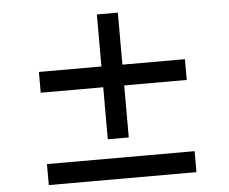

<svg xmlns="http://www.w3.org/2000/svg" viewBox="-55 -876 1110 930"><g transform="rotate(-5 500.0 -410.5)"><path d="M855 -458H551V-205H449V-458H145V-559H449V-812H551V-559H855ZM863 -111V-9H145V-111Z"/></g></svg>

Font: SpoqaHanSans-Bold
Style: Regular
Weight: 700
Designer: [Spoqa Han Sans] Dong-huui Kim \uAE40 \uB3D9 \uD718   [Noto Sans] Ryoko NISHIZUKA \u897F \u585A \u6DBC \u5B50  (kana & i
Foundry: Spoqa (http://www.spoqa-han-sans.com)
Version: Version 2.000